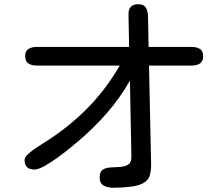

<svg xmlns="http://www.w3.org/2000/svg" viewBox="-20 -844 1040 904"><path d="M511.7 40Q487.3 40 468.3 29.8Q449.2 19.5 449.2 -8.8Q449.2 -36.1 464.4 -45.4Q479.5 -54.7 502 -55.7Q524.4 -56.6 546.9 -58.1Q569.3 -59.6 584.5 -69.8Q599.6 -80.1 598.6 -107.4L591.8 -464.8Q544.9 -381.8 481.9 -310.1Q418.9 -238.3 346.7 -177.7Q333 -166 306.6 -144.5Q280.3 -123 249 -100.6Q217.8 -78.1 189 -62Q160.2 -45.9 141.6 -45.9Q95.7 -45.9 95.7 -90.8Q95.7 -103.5 112.8 -119.1Q129.9 -134.8 150.4 -147.9Q170.9 -161.1 179.7 -167Q294.9 -238.3 385.3 -328.1Q475.6 -418 543.9 -535.2H152.3Q129.9 -535.2 114.3 -544.9Q98.6 -554.7 98.6 -579.1Q98.6 -604.5 114.3 -613.8Q129.9 -623 152.3 -623H587.9L585 -773.4Q583 -824.2 630.9 -824.2Q656.2 -824.2 666 -809.1Q675.8 -793.9 676.8 -771.5L679.7 -623H882.8Q905.3 -623 920.9 -613.8Q936.5 -604.5 936.5 -579.1Q936.5 -554.7 920.9 -544.9Q905.3 -535.2 882.8 -535.2H681.6L691.4 -74.2Q692.4 -46.9 686 -21Q679.7 4.9 652.3 19.5Q635.7 28.3 609.9 32.7Q584 37.1 557.6 38.6Q531.2 40 511.7 40Z"/></svg>

Font: Kosugi Maru
Style: Regular
Weight: 400
Designer: MOTOYA
Version: Version 4.002